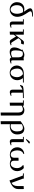

<svg xmlns="http://www.w3.org/2000/svg" viewBox="2486 -3256 1063 6076"><g transform="rotate(90 3018.0 -217.5)"><path d="M47.9 -217.8Q47.9 -255.9 56.4 -290.8Q64.9 -325.7 82.8 -356Q100.6 -386.2 126 -408.4Q151.4 -430.7 187.5 -443.4Q223.6 -456.1 267.1 -456.1Q297.9 -456.1 350.1 -439Q335 -465.8 313 -498.5Q291 -531.2 276.9 -551.5Q262.7 -571.8 252 -595.7Q241.2 -619.6 241.2 -639.2Q241.2 -665.5 259 -684.1Q276.9 -702.6 307.9 -711.9Q338.9 -721.2 371.8 -725.1Q404.8 -729 443.8 -729H502V-704.1Q479.5 -703.6 464.6 -702.6Q449.7 -701.7 428.2 -699.7Q406.7 -697.8 392.6 -694.1Q378.4 -690.4 364.5 -684.6Q350.6 -678.7 343.8 -669.7Q336.9 -660.6 336.9 -648.9Q336.9 -633.3 349.9 -608.4Q362.8 -583.5 382.3 -555.9Q401.9 -528.3 424.6 -490.5Q447.3 -452.6 466.8 -414.1Q486.3 -375.5 499.3 -326.2Q512.2 -276.9 512.2 -228Q512.2 -163.6 483.2 -110.1Q454.1 -56.6 400.4 -24.9Q346.7 6.8 278.8 6.8Q228.5 6.8 184.8 -11.7Q141.1 -30.3 111.3 -61.5Q81.5 -92.8 64.7 -133.3Q47.9 -173.8 47.9 -217.8ZM143.1 -213.9Q143.1 -168 157.2 -125Q171.4 -82 203.4 -51Q235.4 -20 278.8 -20Q323.7 -20 355.5 -51.3Q387.2 -82.5 401.1 -127.9Q415 -173.3 415 -226.1Q415 -314.9 369.1 -405.8Q343.8 -416 308.1 -416Q232.9 -416 188 -366.5Q143.1 -316.9 143.1 -213.9Z M588.9 -411.1V-439H753.4L755.9 -411.1V-86.9Q755.9 -59.1 763.7 -49.1Q771.5 -39.1 794.4 -39.1Q821.8 -39.1 847.7 -50.8L857.4 -25.9Q790 4.9 738.8 4.9Q660.6 4.9 660.6 -85V-411.1Z M909.7 -411.1V-439H1074.2L1076.7 -411.1V-165L1256.3 -405.8Q1284.7 -443.8 1324.2 -443.8Q1343.3 -443.8 1368.7 -439L1390.6 -428.2L1355.5 -347.2Q1331.1 -355 1311.5 -355Q1252.4 -355 1219.2 -309.1L1188.5 -267.1L1305.7 -83Q1321.8 -56.6 1331.3 -47.9Q1340.8 -39.1 1356.4 -39.1Q1376.5 -39.1 1402.3 -50.8L1413.6 -25.9Q1376 -8.3 1352.3 -1.7Q1328.6 4.9 1300.3 4.9Q1272 4.9 1254.2 -10.5Q1236.3 -25.9 1217.3 -58.1L1132.3 -191.9L1076.7 -117.2V0L982.4 6.8L981.4 -19V-411.1Z M1480 -128.9Q1480 -197.3 1501.2 -252.9Q1522.5 -308.6 1560.1 -371.1L1545.9 -394Q1654.8 -456.1 1711.9 -456.1Q1771.5 -456.1 1809.1 -432.1L1888.2 -439L1889.2 -411.1V-86.9Q1889.2 -59.1 1897.2 -49.1Q1905.3 -39.1 1928.2 -39.1Q1955.1 -39.1 1981 -50.8L1991.2 -25.9Q1923.8 4.9 1872.1 4.9Q1814 4.9 1798.3 -45.9Q1708 6.8 1624 6.8Q1584 6.8 1554.7 -4.9Q1525.4 -16.6 1509.8 -36.9Q1494.1 -57.1 1487.1 -79.8Q1480 -102.5 1480 -128.9ZM1573.2 -182.1Q1573.2 -102.1 1592.5 -69.6Q1611.8 -37.1 1668 -37.1Q1696.3 -37.1 1733.4 -49.8Q1770.5 -62.5 1793.9 -76.2V-270Q1793.9 -339.8 1764.2 -375Q1734.4 -410.2 1680.2 -410.2Q1655.8 -410.2 1610.4 -394Q1588.9 -339.4 1581.1 -289.8Q1573.2 -240.2 1573.2 -182.1Z M2051.8 -217.8Q2051.8 -245.1 2059.3 -273.2Q2066.9 -301.3 2083.3 -330.1Q2099.6 -358.9 2129.9 -383.3Q2160.2 -407.7 2200.7 -421.9Q2234.4 -433.6 2261.7 -436.3Q2289.1 -439 2347.7 -439H2591.8V-411.1H2449.7Q2477.1 -380.4 2497.3 -333.7Q2517.6 -287.1 2517.6 -228Q2517.6 -163.6 2488.3 -110.1Q2459 -56.6 2404.8 -24.9Q2350.6 6.8 2282.7 6.8Q2237.8 6.8 2199.5 -6.6Q2161.1 -20 2134.5 -42.2Q2107.9 -64.5 2088.9 -93.8Q2069.8 -123 2060.8 -154.5Q2051.8 -186 2051.8 -217.8ZM2148.9 -226.1Q2148.9 -187.5 2157.2 -151.9Q2165.5 -116.2 2181.2 -86.2Q2196.8 -56.2 2223.1 -38.1Q2249.5 -20 2282.7 -20Q2327.6 -20 2360.1 -51.8Q2392.6 -83.5 2407.2 -129.6Q2421.9 -175.8 2421.9 -228Q2421.9 -280.8 2398.4 -327.6Q2375 -374.5 2331.5 -405.8V-411.1Q2293 -411.1 2260.7 -400.6Q2228.5 -390.1 2202.9 -368.7Q2177.2 -347.2 2163.1 -310.8Q2148.9 -274.4 2148.9 -226.1Z M2665.5 -328.1 2701.2 -408.2Q2776.9 -439 2992.2 -439H3082.5V-411.1H3048.3Q2953.1 -411.1 2912.1 -408.2V-86.9Q2912.1 -59.1 2920.2 -49.1Q2928.2 -39.1 2951.2 -39.1Q2978.5 -39.1 3004.4 -50.8L3014.2 -25.9Q2946.8 4.9 2895.5 4.9Q2817.4 4.9 2817.4 -85V-396Q2749 -373 2687.5 -317.9Z M3156.2 -411.1V-439H3320.8L3323.2 -411.1V-404.8Q3407.2 -456.1 3459 -456.1Q3546.4 -456.1 3591.3 -410.2Q3636.2 -364.3 3636.2 -274.9V289.1L3542 293.9L3540 269V-270Q3540 -340.3 3510.7 -375.2Q3481.4 -410.2 3427.2 -410.2Q3388.7 -410.2 3323.2 -372.1V0L3229 6.8L3228 -19V-411.1Z M3814 269V-336.9Q3968.8 -456.1 4046.9 -456.1Q4090.8 -456.1 4124.3 -443.1Q4157.7 -430.2 4178 -409.2Q4198.2 -388.2 4211.2 -358.2Q4224.1 -328.1 4229 -297.6Q4233.9 -267.1 4233.9 -231Q4233.9 -119.6 4162.6 -57.4Q4091.3 4.9 3967.8 4.9Q3939 4.9 3909.2 0V289.1L3814.9 293.9ZM3909.2 -26.9Q3942.9 -22 3977.1 -22Q4007.3 -22 4035.2 -33.7Q4063 -45.4 4086.7 -68.6Q4110.4 -91.8 4124.3 -132.1Q4138.2 -172.4 4138.2 -224.1Q4138.2 -410.2 4019 -410.2Q3997.6 -410.2 3975.3 -403.3Q3953.1 -396.5 3941.2 -390.1Q3929.2 -383.8 3909.2 -372.1Z M4311 -411.1V-439H4475.6L4478 -411.1V-86.9Q4478 -59.1 4485.8 -49.1Q4493.7 -39.1 4516.6 -39.1Q4543.9 -39.1 4569.8 -50.8L4579.6 -25.9Q4512.2 4.9 4460.9 4.9Q4382.8 4.9 4382.8 -85V-411.1ZM4378.9 -520 4437 -597.2Q4452.6 -616.7 4462.2 -623.8Q4471.7 -630.9 4485.8 -630.9Q4491.2 -630.9 4497.1 -629.2Q4502.9 -627.4 4505.9 -626L4508.8 -624L4523.9 -605L4397.9 -504.9Z M4640.6 -230Q4640.6 -324.2 4699 -384.5Q4757.3 -444.8 4847.7 -452.1L4854.5 -428.2Q4800.8 -413.6 4769.3 -361.3Q4737.8 -309.1 4737.8 -231Q4737.8 -192.4 4746.1 -156.2Q4754.4 -120.1 4770 -90.1Q4785.6 -60.1 4812 -42Q4838.4 -23.9 4871.6 -23.9Q4896.5 -23.9 4918 -33.9Q4939.5 -43.9 4955.1 -68.6Q4970.7 -93.3 4970.7 -128.9V-270L5063.5 -274.9L5065.4 -250V-128.9Q5065.4 -76.7 5094.5 -50.3Q5123.5 -23.9 5163.6 -23.9Q5207.5 -23.9 5239.3 -54.7Q5271 -85.4 5285.4 -130.6Q5299.8 -175.8 5299.8 -228Q5299.8 -280.8 5276.4 -327.6Q5252.9 -374.5 5209.5 -405.8L5208.5 -432.1L5299.8 -439Q5345.7 -398.9 5370.6 -344.2Q5395.5 -289.6 5395.5 -228Q5395.5 -164.1 5366.7 -111.6Q5337.9 -59.1 5284.4 -28.1Q5231 2.9 5163.6 2.9Q5076.2 2.9 5019.5 -41Q4955.6 2.9 4871.6 2.9Q4804.2 2.9 4751 -28.6Q4697.8 -60.1 4669.2 -113Q4640.6 -166 4640.6 -230Z M5465.8 -411.1V-439H5632.8V-411.1L5765.6 -50.8Q5778.8 -57.1 5787.8 -62.5Q5796.9 -67.9 5813.5 -83.7Q5830.1 -99.6 5840.6 -118.7Q5851.1 -137.7 5859.4 -170.9Q5867.7 -204.1 5867.7 -245.1V-434.1L5960.4 -439L5962.4 -411.1V-256.8Q5962.4 -230 5955.6 -204.6Q5948.7 -179.2 5938.7 -159.2Q5928.7 -139.2 5911.6 -119.9Q5894.5 -100.6 5878.9 -86.4Q5863.3 -72.3 5840.3 -57.9Q5817.4 -43.5 5801.3 -34.4Q5785.2 -25.4 5760.7 -14.6Q5736.3 -3.9 5723.9 1.2Q5711.4 6.3 5690.4 14.2L5533.7 -411.1Z"/></g></svg>

Font: Dehuti Alt
Style: Bold
Weight: 700
Version: Version 1.2